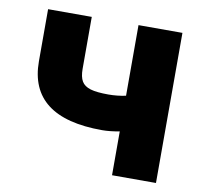

<svg xmlns="http://www.w3.org/2000/svg" viewBox="-65 -599 705 668"><g transform="rotate(10 287.5 -265.0)"><path d="M527.3 0H372.1V-154.8Q337.4 -148.4 310.5 -148.4Q52.7 -148.4 52.7 -346.7V-530.3H207V-346.7Q207 -318.4 216.1 -303Q225.1 -287.6 247.1 -281Q269 -274.4 310.5 -274.4Q341.8 -274.4 372.1 -280.8V-530.3H527.3Z"/></g></svg>

Font: Pretendard Std ExtraBold
Style: Regular
Weight: 800
Designer: Base glyphs from Inter by Rasmus Andersson; Hangeul glyphs from Noto Sans CJK(Source Han Sans) by Jang Soo-young and Kan
Foundry: Kil Hyung-jin
Version: Version 1.309